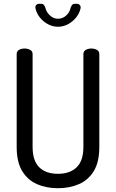

<svg xmlns="http://www.w3.org/2000/svg" viewBox="-20 -987 612 1013"><path d="M286 6Q224 6 175 -15.5Q126 -37 97 -84.5Q68 -132 68 -212V-702Q68 -717 80.5 -724Q93 -731 110 -731Q126 -731 139 -724Q152 -717 152 -702V-212Q152 -139 187 -104.5Q222 -70 286 -70Q349 -70 384.5 -104.5Q420 -139 420 -212V-702Q420 -717 433 -724Q446 -731 462 -731Q478 -731 491 -724Q504 -717 504 -702V-212Q504 -132 475 -84.5Q446 -37 396.5 -15.5Q347 6 286 6ZM286 -846Q245 -846 210.5 -874.5Q176 -903 167 -944Q165 -954 171 -960.5Q177 -967 187 -967H197Q206 -967 211 -961.5Q216 -956 219 -947Q225 -922 244 -905Q263 -888 286 -888Q310 -888 329 -905Q348 -922 353 -947Q356 -956 361 -961.5Q366 -967 375 -967H384Q395 -967 401 -960.5Q407 -954 405 -943Q396 -903 361.5 -874.5Q327 -846 286 -846Z"/></svg>

Font: Dosis ExtraLight Medium
Style: Regular
Weight: 500
Version: Version 3.001; ttfautohint (v1.8.2)